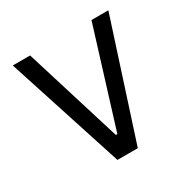

<svg xmlns="http://www.w3.org/2000/svg" viewBox="-124 -620 714 730"><g transform="rotate(-30 233.5 -255.0)"><path d="M189.1 0 24 -510H100.1L231.3 -85.3H237.9L369.5 -510H443.6L278.5 0Z"/></g></svg>

Font: Saira Thin SemiCondensed
Style: Regular
Weight: 100
Width: 4
Version: Version 1.101